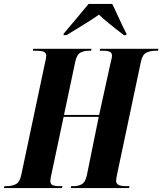

<svg xmlns="http://www.w3.org/2000/svg" viewBox="-60 -964 832 984"><path d="M-40 0 -37 -10H-25Q0 -10 20 -19.5Q40 -29 48 -63L170 -639Q177 -668 177 -679Q177 -691 167 -697.5Q157 -704 121 -704H109L110 -714H409L407 -704H395Q371 -704 352.5 -694.5Q334 -685 326 -649L268 -375H448L507 -643Q510 -656 512 -664Q514 -672 514 -679Q514 -691 504.5 -697.5Q495 -704 464 -704H451L453 -714H752L750 -704H738Q712 -704 691 -694.5Q670 -685 662 -647L540 -70Q538 -59 536.5 -51.5Q535 -44 535 -37Q535 -25 545.5 -17.5Q556 -10 591 -10H604L601 0H302L305 -10H318Q340 -10 358.5 -19.5Q377 -29 385 -65L446 -365H266L203 -68Q201 -59 199.5 -51Q198 -43 198 -37Q198 -22 208 -16Q218 -10 248 -10H261L257 0ZM266 -791Q296 -826 330 -867Q364 -908 394 -944H515Q525 -925 538.5 -895Q552 -865 565.5 -836.5Q579 -808 588 -791L587 -784H575Q534 -815 501.5 -841.5Q469 -868 447 -889Q428 -875 399.5 -857Q371 -839 340 -820Q309 -801 281 -784H266Z"/></svg>

Font: Noto Serif Display ExtraCondensed ExtraBold
Style: Italic
Weight: 800
Width: 2
Italic angle: -12°
Designer: Monotype Design Team
Foundry: Monotype Imaging Inc.
Version: Version 2.009